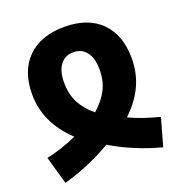

<svg xmlns="http://www.w3.org/2000/svg" viewBox="-122 -659 800 862"><g transform="rotate(-20 278.5 -228.0)"><path d="M7 -31Q73 -44 153 -79Q40 -186 40 -322Q40 -433 103 -495.5Q166 -558 279 -558Q392 -558 454 -495.5Q516 -433 516 -322Q516 -252 488.5 -192.5Q461 -133 405 -80Q459 -53 549 -30L512 102Q386 69 276 4Q166 68 45 102ZM363 -324Q363 -377 341 -407Q319 -437 278 -437Q238 -437 215.5 -407Q193 -377 193 -324Q193 -268 214 -227Q235 -186 278 -150Q321 -188 342 -229Q363 -270 363 -324Z"/></g></svg>

Font: Noto Sans Georgian Bold Narrow
Style: Regular
Weight: 700
Width: 4
Designer: Monotype Design team
Foundry: Monotype Imaging Inc.
Version: Version 1.000